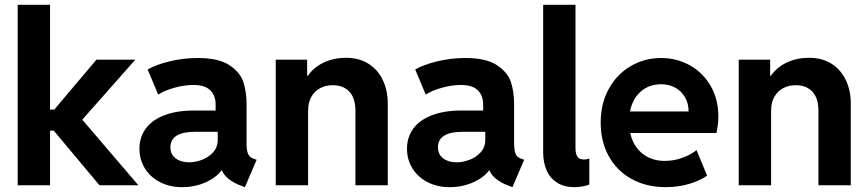

<svg xmlns="http://www.w3.org/2000/svg" viewBox="-20 -772 3615 800"><path d="M53.7 -752H188.5V-315.4H206.1L381.8 -523.4H543.9L322.8 -273.4L556.6 0H394.5L204.1 -227.5H188.5V0H53.7Z M561 -152.3Q561 -199.7 586.9 -235.6Q612.8 -271.5 664.1 -291.5Q715.3 -311.5 788.6 -311.5H878.4V-336.9Q878.4 -373.5 856.2 -395.8Q834 -418 785.6 -418Q748.5 -418 707 -406.5Q665.5 -395 639.2 -377.9L595.2 -482.4Q628.4 -502 685.5 -516.1Q742.7 -530.3 804.2 -530.3Q892.1 -530.3 937 -499.8Q981.9 -469.2 994.6 -428.5Q1007.3 -387.7 1007.3 -338.9V-175.8Q1007.3 -145 1013.7 -130.6Q1020 -116.2 1037.6 -110.4L1049.3 -106.4L1000.5 7.8L984.9 2Q921.4 -22 904.3 -62.5H903.3Q881.3 -32.2 836.7 -12.2Q792 7.8 738.8 7.8Q687 7.8 646.5 -13.2Q606 -34.2 583.5 -70.8Q561 -107.4 561 -152.3ZM769 -95.7Q793 -95.7 820.6 -105.7Q848.1 -115.7 867.7 -137Q887.2 -158.2 887.2 -189.5V-222.7H789.6Q741.7 -222.7 715.8 -206.5Q689.9 -190.4 689.9 -158.2Q689.9 -128.9 711.7 -112.3Q733.4 -95.7 769 -95.7Z M1128.9 -523.4H1259.8V-456.1H1262.7Q1287.6 -492.2 1329.6 -511.7Q1371.6 -531.2 1421.9 -531.2Q1476.6 -531.2 1515.9 -506.1Q1555.2 -481 1575.4 -437.7Q1595.7 -394.5 1595.7 -340.8V0H1460.9V-311.5Q1460.9 -362.8 1435.8 -389.9Q1410.6 -417 1366.2 -417Q1336.9 -417 1313.7 -404.5Q1290.5 -392.1 1277.1 -368.2Q1263.7 -344.2 1263.7 -310.5V0H1128.9Z M1675.8 -152.3Q1675.8 -199.7 1701.7 -235.6Q1727.5 -271.5 1778.8 -291.5Q1830.1 -311.5 1903.3 -311.5H1993.2V-336.9Q1993.2 -373.5 1970.9 -395.8Q1948.7 -418 1900.4 -418Q1863.3 -418 1821.8 -406.5Q1780.3 -395 1753.9 -377.9L1710 -482.4Q1743.2 -502 1800.3 -516.1Q1857.4 -530.3 1918.9 -530.3Q2006.8 -530.3 2051.8 -499.8Q2096.7 -469.2 2109.4 -428.5Q2122.1 -387.7 2122.1 -338.9V-175.8Q2122.1 -145 2128.4 -130.6Q2134.8 -116.2 2152.3 -110.4L2164.1 -106.4L2115.2 7.8L2099.6 2Q2036.1 -22 2019 -62.5H2018.1Q1996.1 -32.2 1951.4 -12.2Q1906.7 7.8 1853.5 7.8Q1801.8 7.8 1761.2 -13.2Q1720.7 -34.2 1698.2 -70.8Q1675.8 -107.4 1675.8 -152.3ZM1883.8 -95.7Q1907.7 -95.7 1935.3 -105.7Q1962.9 -115.7 1982.4 -137Q2002 -158.2 2002 -189.5V-222.7H1904.3Q1856.4 -222.7 1830.6 -206.5Q1804.7 -190.4 1804.7 -158.2Q1804.7 -128.9 1826.4 -112.3Q1848.1 -95.7 1883.8 -95.7Z M2243.2 -134.8V-752H2377.9V-151.4Q2378.4 -130.9 2386 -119.1Q2393.6 -107.4 2414.1 -107.4Q2424.8 -107.4 2435.5 -111.3V-2.9Q2422.9 2 2406.2 4.9Q2389.6 7.8 2373 7.8Q2331.1 7.8 2301.8 -10.5Q2272.5 -28.8 2258.1 -61Q2243.7 -93.3 2243.2 -134.8Z M2482.9 -260.7Q2482.9 -340.8 2516.8 -402.1Q2550.8 -463.4 2608.4 -496.8Q2666 -530.3 2734.9 -530.3Q2799.8 -530.3 2854.2 -500Q2908.7 -469.7 2940.9 -414.3Q2973.1 -358.9 2973.1 -287.1Q2973.1 -270.5 2971.4 -255.1Q2969.7 -239.7 2965.3 -217.8H2606Q2617.7 -164.1 2655.8 -132.8Q2693.8 -101.6 2750.5 -101.6Q2787.6 -101.6 2822.8 -114.3Q2857.9 -127 2882.3 -146.5L2926.3 -40Q2894.5 -18.1 2849.6 -5.1Q2804.7 7.8 2754.4 7.8Q2672.9 7.8 2611.3 -26.4Q2549.8 -60.5 2516.4 -121.6Q2482.9 -182.6 2482.9 -260.7ZM2849.1 -307.6Q2849.1 -340.8 2834.5 -366.5Q2819.8 -392.1 2793.9 -406.5Q2768.1 -420.9 2734.9 -420.9Q2684.1 -420.9 2649.7 -390.4Q2615.2 -359.9 2605 -307.6Z M3058.1 -523.4H3189V-456.1H3191.9Q3216.8 -492.2 3258.8 -511.7Q3300.8 -531.2 3351.1 -531.2Q3405.8 -531.2 3445.1 -506.1Q3484.4 -481 3504.6 -437.7Q3524.9 -394.5 3524.9 -340.8V0H3390.1V-311.5Q3390.1 -362.8 3365 -389.9Q3339.8 -417 3295.4 -417Q3266.1 -417 3242.9 -404.5Q3219.7 -392.1 3206.3 -368.2Q3192.9 -344.2 3192.9 -310.5V0H3058.1Z"/></svg>

Font: Reddit Sans Vanilla
Style: Bold
Weight: 700
Designer: Stephen Hutchings
Foundry: Reddit
Version: Version 1.013